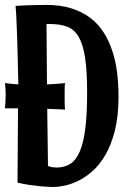

<svg xmlns="http://www.w3.org/2000/svg" viewBox="-21 -725 522 776"><path d="M458 -335Q458 -255.4 443.4 -197.5Q428.7 -139.6 405 -98.9Q381.3 -58.1 352.1 -32.7Q322.8 -7.3 293.7 6.6Q264.6 20.5 238.5 25.6Q212.4 30.8 195.8 30.8Q191.9 30.8 178.5 30.3Q165 29.8 145.5 28.1Q126 26.4 101.3 22.9Q76.7 19.5 49.8 13.2L51.8 -287.1H50.8H-1Q0 -299.8 1 -314.2Q2 -328.6 2 -344.2Q2 -354.5 1.2 -366.2Q0.5 -377.9 -1 -389.2Q11.7 -387.7 25.4 -386.2Q39.1 -384.8 53.2 -383.8Q52.7 -395.5 52.2 -419.7Q51.8 -443.8 51 -474.6Q50.3 -505.4 49.3 -539.6Q48.3 -573.7 47.1 -605.2Q45.9 -636.7 44.7 -662.1Q43.5 -687.5 42 -701.2Q80.1 -703.6 111.8 -704.3Q143.6 -705.1 166 -705.1Q223.6 -705.1 267.6 -691.2Q311.5 -677.2 344 -652.6Q376.5 -627.9 398.2 -593.5Q419.9 -559.1 433.3 -518.1Q446.8 -477.1 452.4 -430.4Q458 -383.8 458 -335ZM242.2 -389.2Q240.7 -386.7 240.5 -372.3Q240.2 -357.9 240.2 -339.8Q240.2 -321.8 240.5 -305.4Q240.7 -289.1 242.2 -282.2L169.9 -285.2L172.9 -54.2Q182.6 -50.3 191.2 -49.1Q199.7 -47.9 208 -47.9Q240.7 -47.9 263.9 -63.2Q287.1 -78.6 302 -114Q316.9 -149.4 324 -207.3Q331.1 -265.1 331.1 -350.1Q331.1 -436.5 323 -491Q314.9 -545.4 297.1 -575.7Q279.3 -606 251 -616.9Q222.7 -627.9 182.1 -627.9H167L168.9 -383.8Q184.6 -384.8 198 -385.5Q211.4 -386.2 221.2 -387.2Q232.9 -388.2 242.2 -389.2Z"/></svg>

Font: Rum Raisin
Style: Regular
Weight: 400
Designer: Astigmatic (AOETI)
Foundry: Astigmatic (AOETI)
Version: Version 1.000